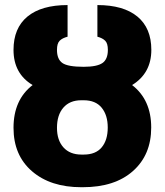

<svg xmlns="http://www.w3.org/2000/svg" viewBox="-20 -741 662 770"><path d="M315.4 -473.1Q369.1 -473.1 390.9 -488.3Q412.6 -503.4 412.6 -541Q412.6 -566.9 401.9 -577.6Q391.1 -588.4 370.6 -593.8V-720.7Q475.1 -720.7 531 -674.6Q586.9 -628.4 586.9 -541Q586.9 -447.3 509.8 -399.9Q586.4 -340.8 586.4 -229.5Q586.4 -120.1 513.4 -55.2Q440.4 9.8 312 9.8H305.7Q182.6 9.8 108.4 -54.2Q34.2 -118.2 34.2 -228.5Q34.2 -340.8 110.8 -399.9Q34.2 -445.8 34.2 -541Q34.2 -628.4 90.1 -674.6Q146 -720.7 251 -720.7V-593.8Q230 -588.4 219.2 -577.6Q208.5 -566.9 208.5 -541Q208.5 -503.4 230.2 -488.3Q252 -473.1 315.4 -473.1ZM305.7 -338.9Q259.8 -338.9 234.1 -309.3Q208.5 -279.8 208.5 -228.5Q208.5 -178.7 234.4 -149.9Q260.3 -121.1 306.6 -121.1H315.9Q363.8 -121.1 387.9 -150.1Q412.1 -179.2 412.1 -229.5Q412.1 -279.3 387.7 -309.1Q363.3 -338.9 315.9 -338.9Z"/></svg>

Font: Roboto Black
Style: Regular
Weight: 900
Designer: Google
Version: Version 2.134; 2016